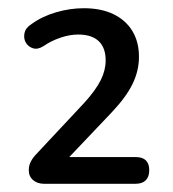

<svg xmlns="http://www.w3.org/2000/svg" viewBox="-20 -729 420 467"><path d="M87 -282Q71 -282 60.5 -291Q50 -300 50 -315Q50 -327 55.5 -337Q61 -347 70 -356L186 -480Q213 -510 225 -534Q237 -558 237 -582Q237 -613 220 -629Q203 -645 170 -645Q150 -645 127.5 -637.5Q105 -630 86 -617Q72 -608 60.5 -611.5Q49 -615 43 -625Q37 -635 39.5 -648Q42 -661 56 -670Q82 -689 116 -699Q150 -709 184 -709Q226 -709 256 -694.5Q286 -680 302 -653.5Q318 -627 318 -591Q318 -557 302.5 -525Q287 -493 252 -456L139 -337V-347H310Q343 -347 343 -315Q343 -299 334.5 -290.5Q326 -282 310 -282Z"/></svg>

Font: Nunito Medium
Style: Regular
Weight: 500
Designer: Vernon Adams
Foundry: Vernon Adams
Version: Version 3.602